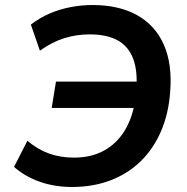

<svg xmlns="http://www.w3.org/2000/svg" viewBox="-20 -735 747 765"><path d="M267 10Q197 10 138 -11Q79 -32 36 -70L89 -174Q131 -139 176 -123Q221 -107 275 -107Q343 -107 393.5 -134.5Q444 -162 475.5 -212.5Q507 -263 518 -333L543 -305H186L203 -410H553L523 -379Q529 -451 511 -500Q493 -549 450 -573.5Q407 -598 337 -598Q285 -598 236.5 -583Q188 -568 139 -533L103 -637Q138 -664 177.5 -681Q217 -698 260.5 -706.5Q304 -715 349 -715Q453 -715 525.5 -675Q598 -635 632.5 -557.5Q667 -480 658 -369Q652 -283 622 -213Q592 -143 541 -93Q490 -43 420.5 -16.5Q351 10 267 10Z"/></svg>

Font: Nunito Sans 9pt
Style: Bold Italic
Weight: 700
Italic angle: -9°
Version: Version 3.101;gftools[0.9.27]